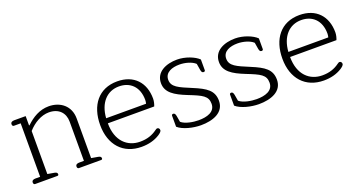

<svg xmlns="http://www.w3.org/2000/svg" viewBox="-36 -942 2607 1397"><g transform="rotate(-20 1267.5 -243.5)"><path d="M64 0H236C244 0 246 -5 246 -10C246 -21 239 -26 224 -29L172 -38V-371C216 -421 276 -456 335 -456C412 -456 455 -408 455 -341V-37H418C402 -37 390 -31 390 -16C390 -6 395 0 403 0H575C583 0 585 -5 585 -10C585 -21 578 -26 563 -29L511 -38V-345C511 -443 438 -498 349 -498C278 -498 220 -462 172 -416H168V-488H79C63 -488 51 -482 51 -467C51 -457 56 -451 64 -451H116V-37H79C63 -37 51 -31 51 -16C51 -6 56 0 64 0Z M886 11C940 11 986 -1 1026 -26C1041 -36 1054 -46 1054 -58C1054 -68 1047 -77 1037 -77C1031 -77 1028 -74 1020 -69C983 -42 942 -28 888 -28C791 -28 712 -96 712 -234H1071C1077 -249 1083 -270 1083 -291C1083 -415 1008 -498 879 -498C735 -498 655 -393 655 -241C655 -87 744 11 886 11ZM713 -273C721 -390 786 -459 879 -459C963 -459 1026 -405 1026 -301C1026 -292 1024 -280 1022 -273Z M1345 11C1438 11 1528 -21 1528 -112C1528 -191 1478 -224 1379 -265C1283 -305 1233 -325 1233 -381C1233 -439 1291 -458 1347 -458C1390 -458 1442 -444 1468 -419L1476 -370C1479 -353 1484 -346 1495 -346C1503 -346 1507 -351 1507 -356V-439C1476 -470 1406 -498 1343 -498C1260 -498 1175 -464 1175 -376C1175 -303 1235 -266 1328 -229C1432 -188 1470 -170 1470 -110C1470 -47 1406 -29 1342 -29C1300 -29 1239 -39 1209 -65L1201 -112C1198 -128 1193 -137 1182 -137C1174 -137 1170 -132 1170 -126V-41C1208 -7 1286 11 1345 11Z M1794 11C1887 11 1977 -21 1977 -112C1977 -191 1927 -224 1828 -265C1732 -305 1682 -325 1682 -381C1682 -439 1740 -458 1796 -458C1839 -458 1891 -444 1917 -419L1925 -370C1928 -353 1933 -346 1944 -346C1952 -346 1956 -351 1956 -356V-439C1925 -470 1855 -498 1792 -498C1709 -498 1624 -464 1624 -376C1624 -303 1684 -266 1777 -229C1881 -188 1919 -170 1919 -110C1919 -47 1855 -29 1791 -29C1749 -29 1688 -39 1658 -65L1650 -112C1647 -128 1642 -137 1631 -137C1623 -137 1619 -132 1619 -126V-41C1657 -7 1735 11 1794 11Z M2297 11C2351 11 2397 -1 2437 -26C2452 -36 2465 -46 2465 -58C2465 -68 2458 -77 2448 -77C2442 -77 2439 -74 2431 -69C2394 -42 2353 -28 2299 -28C2202 -28 2123 -96 2123 -234H2482C2488 -249 2494 -270 2494 -291C2494 -415 2419 -498 2290 -498C2146 -498 2066 -393 2066 -241C2066 -87 2155 11 2297 11ZM2124 -273C2132 -390 2197 -459 2290 -459C2374 -459 2437 -405 2437 -301C2437 -292 2435 -280 2433 -273Z"/></g></svg>

Font: Maitree Light
Style: Regular
Weight: 300
Designer: CadsonDemak Team
Foundry: CadsonDemak
Version: Version 1.000;PS 001.000;hotconv 1.0.88;makeotf.lib2.5.64775